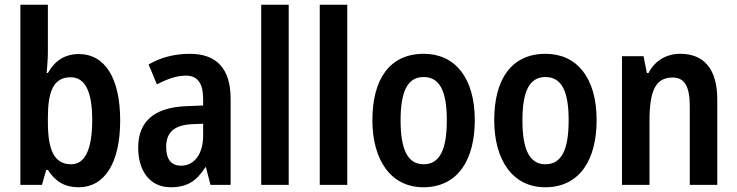

<svg xmlns="http://www.w3.org/2000/svg" viewBox="-20 -780 3110 810"><path d="M182 -566V-760H66V0H157L175 -63H182C214 -14 253 10 312 10C421 10 487 -92 487 -272C487 -453 421 -552 313 -552C254 -552 211 -524 182 -472H177C180 -505 182 -538 182 -566ZM278 -454C339 -454 369 -394 369 -274C369 -148 338 -87 280 -87C210 -87 182 -145 182 -264V-284C182 -391 204 -454 278 -454Z M781 -553C716 -553 656 -537 607 -508L642 -424C686 -447 726 -461 764 -461C813 -461 837 -430 837 -361V-335L763 -332C632 -326 563 -269 563 -157C563 -62 610 10 700 10C770 10 810 -17 846 -74H849L868 0H953V-363C953 -489 895 -553 781 -553ZM789 -256 837 -258V-208C837 -128 798 -81 744 -81C704 -81 681 -106 681 -160C681 -219 712 -252 789 -256Z M1198 0V-760H1082V0Z M1445 0V-760H1329V0Z M1983 -273C1983 -454 1898 -553 1768 -553C1623 -553 1551 -445 1551 -273C1551 -106 1628 10 1766 10C1913 10 1983 -108 1983 -273ZM1670 -272C1670 -394 1699 -455 1767 -455C1836 -455 1865 -394 1865 -273C1865 -150 1836 -87 1767 -87C1699 -87 1670 -151 1670 -272Z M2497 -273C2497 -454 2412 -553 2282 -553C2137 -553 2065 -445 2065 -273C2065 -106 2142 10 2280 10C2427 10 2497 -108 2497 -273ZM2184 -272C2184 -394 2213 -455 2281 -455C2350 -455 2379 -394 2379 -273C2379 -150 2350 -87 2281 -87C2213 -87 2184 -151 2184 -272Z M2850 -553C2792 -553 2743 -525 2716 -472H2709L2695 -543H2604V0H2720V-268C2720 -397 2745 -453 2818 -453C2870 -453 2890 -412 2890 -332V0H3006V-360C3006 -490 2949 -553 2850 -553Z"/></svg>

Font: Noto Sans Arabic UI Cn SmBd
Style: Regular
Weight: 600
Width: 3
Designer: Monotype Design Team, Nadine Chahine and Nizar Qandah
Foundry: Monotype Imaging Inc.
Version: Version 2.010